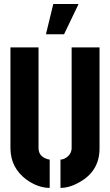

<svg xmlns="http://www.w3.org/2000/svg" viewBox="-20 -916 540 941"><path d="M205.1 -748 241.2 -896.5H365.2L293.9 -748ZM31.2 -188.5V-683.6H168.9V-188.5Q169.9 -148.4 213.9 -135.7Q220.7 -133.8 223.6 -133.8V4.9Q167 4.9 110.4 -35.2Q32.2 -92.8 31.2 -188.5ZM276.4 4.9V-133.8Q293.9 -133.8 313.5 -150.4Q330.1 -166 331.1 -188.5V-683.6H467.8V-188.5Q467.8 -78.1 370.1 -23.4Q321.3 4.9 276.4 4.9Z"/></svg>

Font: Post No Bills Jaffna ExtraBold
Style: Regular
Weight: 800
Designer: Kosala Senevirathne, Siva Puranthara, Lasantha Premarathna, Tharique Azeez
Foundry: Mooniak
Version: Version 1.220 ; ttfautohint (v1.6)